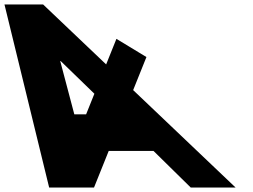

<svg xmlns="http://www.w3.org/2000/svg" viewBox="-164 -845 1139 865"><path d="M261.2 -422.7 224 -330H170.8L107.3 -570H109.3ZM435.9 -439.1 495.7 -588 360.5 -670 314.2 -554.8 30.1 -825H-143.9L57.5 0H259.5L325.8 -165H527.6L695.5 0H897.5Z"/></svg>

Font: Hussar
Style: BdOpOblSeven
Weight: 700
Foundry: Cannot Into Space Fonts
Version: Version 2.00